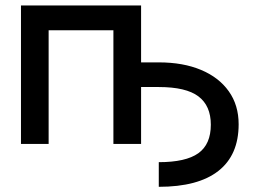

<svg xmlns="http://www.w3.org/2000/svg" viewBox="-20 -536 941 715"><path d="M571.3 159.7V67.9Q671.9 67.9 718.5 34.7Q765.1 1.5 765.1 -71.8Q765.1 -142.1 719 -177Q672.9 -211.9 571.3 -211.9H505.4V0H402.3V-423.3H161.1V0H58.1V-515.6H505.4V-303.7H571.3Q662.1 -303.7 728.8 -275.6Q795.4 -247.6 832 -196Q868.7 -144.5 868.7 -73.2Q868.7 41.5 793.2 100.6Q717.8 159.7 571.3 159.7Z"/></svg>

Font: Inter Display Medium
Style: Regular
Weight: 500
Designer: Rasmus Andersson
Foundry: rsms
Version: Version 4.001;git-9221beed3